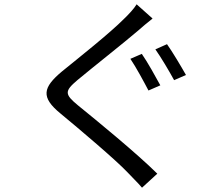

<svg xmlns="http://www.w3.org/2000/svg" viewBox="-20 -818 1040 891"><path d="M638 -568 585 -545C611 -507 648 -438 669 -398L724 -422C704 -459 664 -531 638 -568ZM755 -613 701 -589C728 -551 765 -488 788 -446L843 -470C821 -509 780 -578 755 -613ZM614 -798C603 -779 577 -751 557 -732C491 -665 342 -547 267 -486C179 -412 168 -367 261 -291C353 -215 517 -76 571 -19C592 4 619 29 639 53L710 -12C614 -107 432 -256 342 -329C279 -381 279 -395 339 -446C411 -506 552 -617 621 -676C637 -690 667 -716 688 -732Z"/></svg>

Font: Noto Sans T Chinese Regular
Style: Regular
Weight: 400
Designer: Ryoko NISHIZUKA (kana & ideographs); Paul D. Hunt (Latin, Greek & Cyrillic); Wenlong ZHANG (bopomofo); Sandoll Communica
Foundry: Adobe Systems Incorporated
Version: Version 1.000;PS 1;hotconv 1.0.78;makeotf.lib2.5.61930